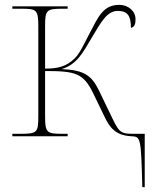

<svg xmlns="http://www.w3.org/2000/svg" viewBox="-20 -562 628 792"><path d="M567 210H577V-10H529C471 -10 470 -19 430 -102L389 -187C359 -249 330 -273 234 -277C298 -296 323 -347 357 -404C397 -471 421 -517 466 -517C509 -517 520 -493 520 -447C537 -451 539 -466 539 -483C539 -517 508 -542 472 -542C404 -542 384 -489 351 -427C326 -380 310 -343 289 -322C253 -286 216 -279 166 -279V-452C166 -521 171 -526 239 -526H259V-536H31V-526H69C132 -526 138 -521 138 -452V-84C138 -14 134 -10 60 -10H31V0H259V-10H240C172 -10 166 -14 166 -84V-269C292 -269 324 -260 364 -178L412 -79C431 -40 454 -3 522 0C560 2 562 3 567 210Z"/></svg>

Font: Noto Serif Display Thin
Style: Regular
Weight: 100
Designer: Monotype Design Team
Foundry: Monotype Imaging Inc.
Version: Version 2.009